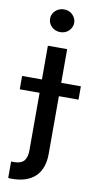

<svg xmlns="http://www.w3.org/2000/svg" viewBox="-143 -800 534 1049"><g transform="rotate(10 124.0 -275.5)"><path d="M178 -358H287V-284H178V36Q178 117 134 161Q88 205 5 205H-6L-17 204V113H0Q38 113 55 93Q71 73 71 35V-284H-39V-358H71V-545H178ZM77 -648Q57 -667 57 -693Q57 -719 77 -738Q97 -756 124 -756Q152 -756 171 -738Q191 -718 191 -693Q191 -668 171 -648Q152 -630 124 -630Q97 -630 77 -648Z"/></g></svg>

Font: Sinter Medium
Style: Regular
Weight: 500
Foundry: Adobe & rsms
Version: Version 1.000